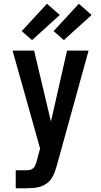

<svg xmlns="http://www.w3.org/2000/svg" viewBox="-20 -1005 540 1025"><path d="M64 0V-96H121Q131 -96 141.5 -98.5Q152 -101 159 -108.5Q166 -116 169.5 -125.5Q173 -135 176 -145L194 -212L125 -458L47 -735H162L252 -356L338 -735H453L283 -120Q278 -102 271.5 -84.5Q265 -67 254.5 -51.5Q244 -36 228.5 -25Q213 -14 195 -8.5Q177 -3 158.5 -1.5Q140 0 121 0ZM321 -791 266 -839 401 -985 469 -925ZM151 -791 96 -839 231 -985 299 -925Z"/></svg>

Font: Iosevka SS04
Style: Bold
Weight: 700
Monospace: yes
Designer: Belleve Invis
Foundry: Belleve Invis
Version: Version 19.0.0; ttfautohint (v1.8.4)